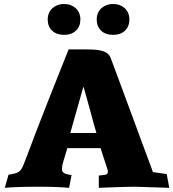

<svg xmlns="http://www.w3.org/2000/svg" viewBox="-20 -921 855 947"><path d="M376.5 -825.7Q376.5 -790.5 354.5 -769.8Q332.5 -749 295.9 -749Q259.3 -749 237.3 -769.5Q215.3 -790 215.3 -825.7Q215.3 -842.3 221.4 -856.4Q227.5 -870.6 238.3 -880.4Q249 -890.1 263.9 -895.8Q278.8 -901.4 295.9 -901.4Q313.5 -901.4 328.4 -895.8Q343.3 -890.1 353.8 -880.4Q364.3 -870.6 370.4 -856.4Q376.5 -842.3 376.5 -825.7ZM618.2 -825.7Q618.2 -790 596.2 -769.5Q574.2 -749 537.6 -749Q501 -749 479 -769.5Q457 -790 457 -825.7Q457 -842.3 463.1 -856.4Q469.2 -870.6 480 -880.4Q490.7 -890.1 505.6 -895.8Q520.5 -901.4 537.6 -901.4Q555.2 -901.4 570.1 -895.8Q585 -890.1 595.5 -880.4Q606 -870.6 612.1 -856.4Q618.2 -842.3 618.2 -825.7ZM643.6 0Q627 0 602.8 0.7Q578.6 1.5 545.9 2.4L467.3 5.4V-55.2Q476.6 -56.6 484.9 -57.1Q493.2 -57.6 499.3 -59.1Q505.4 -60.5 508.8 -63.7Q512.2 -66.9 512.2 -73.7Q512.2 -76.2 511.7 -78.6Q511.2 -81.1 510.3 -84.5L476.1 -190.4H312L292.5 -125Q288.6 -113.3 287.1 -103Q285.6 -92.8 285.6 -84.5Q285.6 -77.1 289.6 -72.8Q293.5 -68.4 299.8 -65.4Q306.2 -62.5 314.7 -60.8Q323.2 -59.1 333 -57.6L320.8 5.4Q293.9 2.9 256.8 1.5Q219.7 0 170.9 0Q111.8 0 70.3 1.5Q28.8 2.9 3.9 5.4L22 -59.6L34.7 -61.5Q50.8 -64 61.3 -68.1Q71.8 -72.3 78.9 -79.1Q85.9 -85.9 90.8 -96.4Q95.7 -106.9 101.6 -122.1Q133.8 -208 162.8 -283.4Q191.9 -358.9 218.8 -426.8Q245.6 -494.6 270.3 -556.6Q294.9 -618.7 318.4 -677.2H407.7Q430.2 -677.2 449.5 -675.8Q468.8 -674.3 484.1 -669.9Q499.5 -665.5 510 -657.2Q520.5 -648.9 525.9 -635.3Q563.5 -534.2 592.3 -456.5Q621.1 -378.9 642.6 -320.6Q664.1 -262.2 679.2 -221.2Q694.3 -180.2 704.6 -152.8Q714.8 -125.5 720.7 -109.6Q726.6 -93.8 729.5 -85.7Q732.4 -77.6 733.2 -75.2Q733.9 -72.8 733.9 -72.3L802.2 -62.5L814.9 5.4Q735.8 2.9 693.6 1.5Q651.4 0 643.6 0ZM390.6 -491.2 326.7 -265.1H455.6Q449.7 -284.7 442.1 -312Q434.6 -339.4 426.3 -370.1Q418 -400.9 409.2 -432.1Q400.4 -463.4 392.6 -491.2Z"/></svg>

Font: Tienne Black
Style: Regular
Weight: 900
Designer: vernon adams
Foundry: vernon adams
Version: Version 001.001